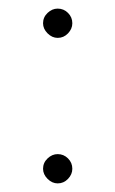

<svg xmlns="http://www.w3.org/2000/svg" viewBox="-20 -414 268 446"><path d="M114 -326Q101 -326 90.5 -336.5Q80 -347 80 -360Q80 -374 90.5 -384Q101 -394 114 -394Q128 -394 138 -384Q148 -374 148 -360Q148 -347 138 -336.5Q128 -326 114 -326ZM114 12Q101 12 90.5 1.5Q80 -9 80 -22Q80 -36 90.5 -46Q101 -56 114 -56Q128 -56 138 -46Q148 -36 148 -22Q148 -9 138 1.5Q128 12 114 12Z"/></svg>

Font: Arima Thin
Style: Regular
Weight: 100
Designer: Joana Correia and Natanael Gama
Foundry: NDISCOVER
Version: Version 1.101;gftools[0.9.23]